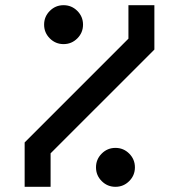

<svg xmlns="http://www.w3.org/2000/svg" viewBox="-20 -720 690 740"><path d="M75 -171 475 -571V-700H575V-529L175 -129V0H75ZM225 -700Q256 -700 278 -678Q300 -656 300 -625Q300 -594 278 -572Q256 -550 225 -550Q194 -550 172 -572Q150 -594 150 -625Q150 -656 172 -678Q194 -700 225 -700ZM425 -150Q456 -150 478 -128Q500 -106 500 -75Q500 -44 478 -22Q456 0 425 0Q394 0 372 -22Q350 -44 350 -75Q350 -106 372 -128Q394 -150 425 -150Z"/></svg>

Font: Monoikos Medium
Style: Regular
Weight: 500
Designer: Brian Krent
Version: Version 0.088